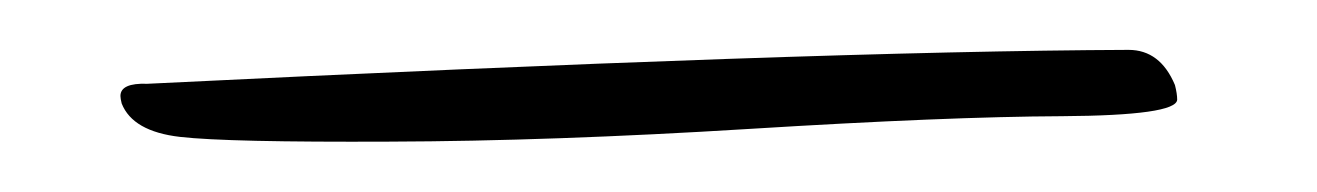

<svg xmlns="http://www.w3.org/2000/svg" viewBox="-20 106 528 77"><path d="M28.3 144.5Q28.3 139.2 39.1 139.6Q306.2 126.5 432.6 126Q445.3 126 451.2 140.1Q452.1 143.6 452.1 146Q451.7 152.3 405.8 152.6Q359.9 152.8 280.5 157.7Q201.2 162.6 136.2 162.8Q71.3 163.1 52.2 160.9Q33.2 158.7 28.8 147.5Q28.3 145.5 28.3 144.5Z"/></svg>

Font: Kristi
Style: Regular
Weight: 400
Italic angle: -15°
Version: Version 1.004